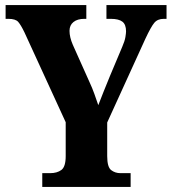

<svg xmlns="http://www.w3.org/2000/svg" viewBox="-20 -734 675 754"><path d="M146 0V-54H177Q204 -54 221 -66.5Q238 -79 238 -121V-254L76 -607Q62 -636 51.5 -648Q41 -660 13 -660H2V-714H319V-660H311Q284 -660 268.5 -647.5Q253 -635 253 -613Q253 -588 266 -558L330 -415Q343 -387 350.5 -365.5Q358 -344 366 -321Q375 -345 387 -374.5Q399 -404 412 -436L460 -550Q470 -573 472.5 -588.5Q475 -604 475 -611Q475 -638 460.5 -649Q446 -660 415 -660H398V-714H634V-660H623Q599 -660 586 -644.5Q573 -629 551 -582L401 -253V-121Q401 -78 416.5 -66Q432 -54 453 -54H493V0Z"/></svg>

Font: Noto Serif Thai Condensed ExtraBold
Style: Regular
Weight: 800
Width: 3
Designer: Monotype Design Team
Foundry: Monotype Imaging Inc.
Version: Version 2.002; ttfautohint (v1.8.4.7-5d5b)